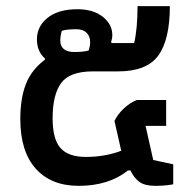

<svg xmlns="http://www.w3.org/2000/svg" viewBox="-20 -597 619 624"><path d="M46 -210Q46 -277 64 -323.5Q82 -370 126 -403V-407Q100 -430 100 -469Q100 -511 134.5 -539Q169 -567 232 -567Q283 -567 314 -542.5Q345 -518 345 -483Q345 -472 341 -460L343 -457H416Q427 -504 427 -577H532Q532 -468 494.5 -416.5Q457 -365 364 -365H282Q207 -365 179 -327.5Q151 -290 151 -212Q151 -145 176.5 -116Q202 -87 259 -87Q321 -87 374 -107L352 -204Q362 -225 382 -244Q402 -263 425 -272H520V-188H453L478 -77L543 -63V2Q516 7 485 7Q451 7 433.5 -5.5Q416 -18 404 -43H396Q333 7 236 7Q146 7 96 -49Q46 -105 46 -210ZM268 -433Q273 -448 273 -460Q273 -479 261.5 -490.5Q250 -502 228 -502Q197 -502 181 -497Q176 -482 176 -464Q176 -447 187.5 -437.5Q199 -428 221 -428Q253 -428 268 -433Z"/></svg>

Font: Athiti SemiBold
Style: Regular
Weight: 600
Designer: CadsonDemak Team
Foundry: CadsonDemak
Version: Version 1.033